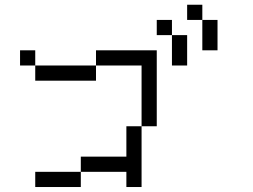

<svg xmlns="http://www.w3.org/2000/svg" viewBox="-20 -832 1040 790"><path d="M812.5 -750H750V-812.5H812.5ZM62.5 -625H125V-562.5H62.5ZM125 -125H312.5V-62.5H125ZM125 -562.5H375V-500H125ZM312.5 -187.5H500V-312.5H562.5V-62.5H500V-125H312.5ZM375 -625H625V-312.5H562.5V-562.5H375ZM625 -750H687.5V-687.5H625ZM687.5 -687.5H750V-562.5H687.5ZM812.5 -750H875V-625H812.5Z"/></svg>

Font: 寒蝉点阵体 16px
Style: Regular
Weight: 400
Designer: Designed by Warren2060
Foundry: ChillType
Version: Version 1.000